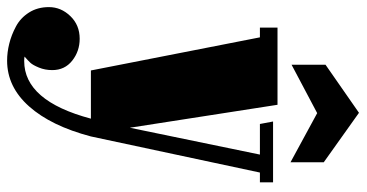

<svg xmlns="http://www.w3.org/2000/svg" viewBox="-302 -516 1006 527"><g transform="rotate(90 200.5 -253.0)"><path d="M312 0Q283.2 109.4 229.5 169.7Q175.8 230 104 230Q81.1 230 57.4 224.1Q33.7 218.3 10.3 205.8Q-13.2 193.4 -28.1 169.9Q-43 146.5 -43 115.2Q-43 82 -18.3 56.4Q6.3 30.8 43.9 30.8Q78.1 30.8 104 51.3Q129.9 71.8 129.9 106Q129.9 126 123 142.6Q116.2 159.2 109.9 166Q103.5 172.9 92.8 182.1Q96.7 183.1 105 183.1Q214.4 183.1 263.2 0H130.9L40 -463.9H13.2V-512.2H225.1L288.1 -106.9L361.8 -463.9H277.8L271 -500H438V-463.9H411.1ZM115.2 -644 247.1 -735.8 382.8 -639.2V-547.9L248 -621.1L115.2 -550.8Z"/></g></svg>

Font: Lletraferida
Style: Heavy
Weight: 900
Designer: Josep Patau Bellart
Foundry: Josep Patau Bellart
Version: Version 1.000